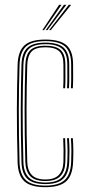

<svg xmlns="http://www.w3.org/2000/svg" viewBox="-20 -770 366 796"><path d="M168 6Q108 6 81.2 -18.1Q54.5 -42.2 53 -98Q51.2 -161.2 50.6 -215.1Q50 -269 50 -317Q50 -365 50.9 -410.1Q51.8 -455.2 53 -501Q54.5 -556.8 80.9 -581.4Q107.2 -606 168 -606Q229.8 -606 256.4 -581.9Q283 -557.8 283 -502Q283 -479.5 283.2 -455.1Q283.5 -430.8 282 -404H274Q275.5 -431 275.2 -454Q275 -477 275 -502Q275 -554.2 250.2 -576.9Q225.5 -599.5 168 -599.5Q110.5 -599.5 86.5 -575.9Q62.5 -552.2 61 -500.8Q59.8 -455 58.9 -409.8Q58 -364.5 58 -316.6Q58 -268.8 58.6 -215Q59.2 -161.2 61 -98.2Q62.2 -46.8 87.2 -23.6Q112.2 -0.5 168 -0.5Q223.2 -0.5 248.1 -23.6Q273 -46.8 275 -98.2Q276 -120 276 -143.1Q276 -166.2 274 -197H282Q283.8 -171 284 -147.8Q284.2 -124.5 283 -98Q280.8 -42.2 254.1 -18.1Q227.5 6 168 6ZM168 -6.8Q116.2 -6.8 93.2 -28.9Q70.2 -51 69 -98.5Q67.2 -162 66.6 -215.9Q66 -269.8 66 -317.4Q66 -365 66.9 -409.9Q67.8 -454.8 69 -500.5Q70.2 -549.8 93.1 -571.5Q116 -593.2 168 -593.2Q221 -593.2 244 -572.1Q267 -551 267 -502Q267 -477 267.2 -454Q267.5 -431 266 -404H258Q259.5 -431 259.2 -454Q259 -477 259 -502Q259 -547.5 237.9 -567.1Q216.8 -586.8 168 -586.8Q118 -586.8 98.1 -565.5Q78.2 -544.2 77 -500.2Q75.8 -454.2 74.9 -409.4Q74 -364.5 74 -317Q74 -269.5 74.6 -215.9Q75.2 -162.2 77 -98.8Q78.2 -55.5 99.4 -34.4Q120.5 -13.2 168 -13.2Q215.5 -13.2 236.4 -34.6Q257.2 -56 259 -99Q260.2 -124.5 260 -146.4Q259.8 -168.2 258 -197H266Q268 -166 268 -143.6Q268 -121.2 267 -98.5Q265.2 -51 242.1 -28.9Q219 -6.8 168 -6.8ZM168 -19.5Q124.5 -19.5 105.4 -39.6Q86.2 -59.8 85 -98.8Q83.2 -162.5 82.6 -216.2Q82 -270 82 -317.5Q82 -365 82.9 -409.8Q83.8 -454.5 85 -500.2Q86.2 -542.8 105.2 -561.6Q124.2 -580.5 168 -580.5Q212.5 -580.5 231.8 -562.2Q251 -544 251 -502Q251 -481.5 251.2 -456.4Q251.5 -431.2 250 -404H242Q243.5 -431.2 243.2 -456.4Q243 -481.5 243 -502Q243 -540.8 225.6 -557.4Q208.2 -574 168 -574Q127.5 -574 110.9 -556.2Q94.2 -538.5 93 -500Q91.8 -454.2 90.9 -409.4Q90 -364.5 90 -317Q90 -269.5 90.6 -216Q91.2 -162.5 93 -99Q94 -64.2 111.4 -45.1Q128.8 -26 168 -26Q206.8 -26 224.4 -45.2Q242 -64.5 243 -99.5Q243.8 -124.8 243.5 -147.8Q243.2 -170.8 242 -197H250Q251.5 -165.8 251.6 -144.8Q251.8 -123.8 251 -99.2Q249.8 -60 230.4 -39.8Q211 -19.5 168 -19.5ZM155.5 -645 225 -750H235L162.5 -645ZM183.5 -645 265 -750H275L190.5 -645ZM169.5 -645 245 -750H255L176.5 -645Z"/></svg>

Font: Big Shoulders Inline Text Thin Thin
Style: Regular
Weight: 250
Version: Version 2.002